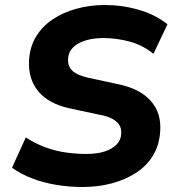

<svg xmlns="http://www.w3.org/2000/svg" viewBox="-20 -736 705 767"><path d="M310 11Q256 11 205 2.5Q154 -6 109 -23Q64 -40 28 -66L83 -187Q120 -163 160 -148Q200 -133 242 -127Q284 -121 325 -121Q368 -121 398.5 -131Q429 -141 446 -159Q463 -177 464 -200Q466 -222 456.5 -237Q447 -252 426.5 -262.5Q406 -273 371 -279L259 -303Q175 -321 133.5 -370.5Q92 -420 96 -495Q99 -548 123.5 -589Q148 -630 189.5 -658Q231 -686 285 -701Q339 -716 399 -716Q468 -716 534 -697Q600 -678 649 -639L593 -521Q550 -556 497.5 -570Q445 -584 393 -584Q352 -584 320.5 -574Q289 -564 271 -545.5Q253 -527 252 -502Q250 -471 269.5 -453Q289 -435 334 -425L446 -401Q537 -383 581 -334.5Q625 -286 620 -213Q617 -158 592 -116Q567 -74 524 -46Q481 -18 426.5 -3.5Q372 11 310 11Z"/></svg>

Font: Nunito Sans 10pt ExtraBold
Style: Italic
Weight: 800
Italic angle: -9°
Designer: Vernon Adams
Foundry: Vernon Adams
Version: Version 3.101;gftools[0.9.27]